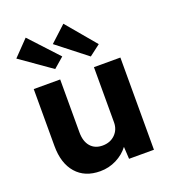

<svg xmlns="http://www.w3.org/2000/svg" viewBox="-146 -917 928 1037"><g transform="rotate(-20 318.0 -398.5)"><path d="M253 10Q165 10 115.5 -46.5Q66 -103 66 -203V-530H218V-226Q218 -174 243 -145Q268 -116 312 -116Q356 -116 384 -143.5Q412 -171 412 -213V-530H564V0H421L417 -70Q390 -34 346.5 -12Q303 10 253 10ZM416 -590 246 -723 337 -807 479 -638ZM212 -592 34 -717 120 -806 271 -643Z"/></g></svg>

Font: Readex Pro bold
Style: Bold
Weight: 700
Designer: Bonnie Shaver-Troup, Thomas Jockin
Foundry: Lexend
Version: Version 1.200; ttfautohint (v1.8.3)